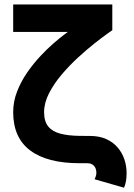

<svg xmlns="http://www.w3.org/2000/svg" viewBox="-20 -743 610 874"><path d="M40 -722.7V-597.7H379.7L491.2 -605.5V-722.7ZM180.7 -232.4Q180.7 -274.5 203.1 -318.3Q225.5 -362 260.9 -403.8Q296.4 -445.5 336.1 -481.9Q375.8 -518.3 411.1 -546.1Q446.4 -574 468.8 -589.7Q491.2 -605.5 491.2 -605.5L288.9 -597.7Q288.9 -597.7 270.9 -584.3Q253 -570.9 224.6 -546.5Q196.2 -522.1 164.5 -488.3Q132.7 -454.5 104.3 -413.7Q75.9 -372.9 58 -327.1Q40 -281.2 40 -232.4Q40 -116.1 117.5 -58.1Q194.9 0 343.1 0H377.6Q397.5 0 408.1 12Q418.7 23.9 418.7 44.4Q418.7 50.9 416 59.5Q413.3 68.1 410.8 73L544.6 111.5Q550.7 97.1 553.5 81.6Q556.3 66.1 556.3 44.4Q556.3 12.6 546.2 -17.5Q536 -47.7 515.5 -71.7Q495 -95.8 463.5 -110Q431.9 -124.2 389.2 -124.2L343.1 -124.5Q291.1 -125 254.7 -134.6Q218.3 -144.1 199.5 -167.5Q180.7 -190.9 180.7 -232.4Z"/></svg>

Font: Giphurs SC
Style: Regular
Weight: 400
Version: Version 0.920